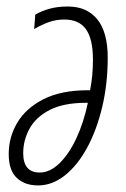

<svg xmlns="http://www.w3.org/2000/svg" viewBox="-20 -560 387 590"><path d="M96.7 9.8Q56.2 9.8 31.5 -13.4Q6.8 -36.6 6.8 -86.9Q6.8 -138.7 33.2 -183.1Q59.6 -227.5 113.5 -255.1Q167.5 -282.7 250.5 -282.7H256.8Q265.6 -326.2 265.6 -376.5Q265.6 -440.4 244.1 -470.2Q222.7 -500 177.7 -500Q152.8 -500 130.6 -492.2Q108.4 -484.4 85 -470.7L88.4 -515.1Q107.9 -526.4 132.3 -533.2Q156.7 -540 188.5 -540Q247.1 -540 279.1 -500.5Q311 -460.9 311 -382.8Q311 -302.7 294.2 -231.7Q277.3 -160.6 247.8 -106.2Q218.3 -51.8 179.4 -21Q140.6 9.8 96.7 9.8ZM102.1 -29.8Q133.3 -29.8 162.6 -58.1Q191.9 -86.4 214.6 -135Q237.3 -183.6 250 -244.1H245.1Q174.8 -244.1 132.3 -221.9Q89.8 -199.7 70.6 -164.3Q51.3 -128.9 51.3 -89.4Q51.3 -29.8 102.1 -29.8Z"/></svg>

Font: Open Sans Condensed Light
Style: Italic
Weight: 300
Width: 3
Italic angle: -12°
Designer: Monotype Design Team
Foundry: Monotype Imaging Inc.
Version: Version 3.000; ttfautohint (v1.8.4)